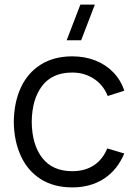

<svg xmlns="http://www.w3.org/2000/svg" viewBox="-20 -800 594 835"><path d="M392.5 -780 333 -625H270L329.5 -780ZM40 -270Q41 -355.5 71 -419.8Q101 -484 158 -519.5Q215 -555 294.5 -555Q348.5 -555 394.5 -537Q440.5 -519 473 -485.2Q505.5 -451.5 520.5 -405.5L448.5 -382.5Q429.5 -430.5 388.2 -457.5Q347 -484.5 294 -484.5Q207.5 -484.5 163.2 -426.5Q119 -368.5 118 -270Q119 -170.5 164 -113Q209 -55.5 294 -55.5Q349 -55.5 387.8 -80.8Q426.5 -106 446.5 -154.5L520.5 -132.5Q490 -60.5 432 -22.8Q374 15 294 15Q214 15 157.2 -21Q100.5 -57 70.8 -121.5Q41 -186 40 -270Z"/></svg>

Font: CCSD_manrope
Style: Regular
Weight: 400
Designer: Mikhail Sharanda
Foundry: Mikhail Sharanda
Version: Version 4.503